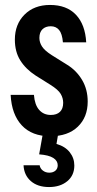

<svg xmlns="http://www.w3.org/2000/svg" viewBox="-20 -540 393 775"><path d="M183 10Q109 10 68 -34Q27 -78 23 -157H117Q120 -117 138 -96.5Q156 -76 185 -76Q209 -76 222 -88.5Q235 -101 235 -125Q235 -144 225 -161Q215 -178 183 -198L124 -235Q84 -261 62 -296Q40 -331 40 -380Q40 -442 79 -481Q118 -520 182 -520Q249 -520 286.5 -480.5Q324 -441 328 -369H234Q231 -404 218.5 -419Q206 -434 185 -434Q164 -434 151.5 -422Q139 -410 139 -387Q139 -369 149.5 -352.5Q160 -336 188 -318L252 -278Q289 -255 311.5 -217Q334 -179 334 -130Q334 -67 294 -28.5Q254 10 183 10ZM178 215Q132 215 104.5 191Q77 167 75 127H140Q142 140 153 148.5Q164 157 179 157Q194 157 203.5 149Q213 141 213 127Q213 109 195 97.5Q177 86 138 83L155 -12H217L208 41Q243 51 261.5 74.5Q280 98 280 128Q280 168 251.5 191.5Q223 215 178 215Z"/></svg>

Font: Instrument Sans Condensed SemiBold
Style: Regular
Weight: 600
Width: 3
Designer: Rodrigo Fuenzalida
Foundry: fragTYPE
Version: Version 1.000;gftools[0.9.28]